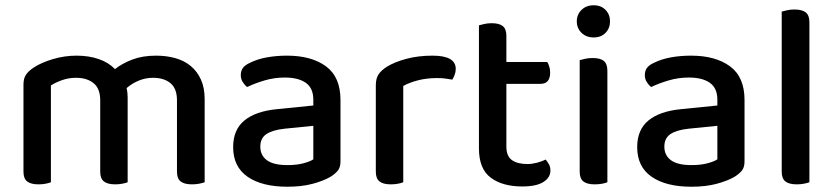

<svg xmlns="http://www.w3.org/2000/svg" viewBox="-20 -693 3164 728"><path d="M651 -313Q651 -357 626.5 -377.5Q602 -398 560 -398Q532 -398 506.5 -387.5Q481 -377 460 -359Q462 -351 463 -342Q464 -333 464 -324V-2Q457 1 444 3.5Q431 6 417 6Q388 6 374 -5Q360 -16 360 -42V-313Q360 -357 335 -377.5Q310 -398 268 -398Q240 -398 215 -389Q190 -380 173 -369V-2Q166 1 153.5 3.5Q141 6 126 6Q97 6 83 -5Q69 -16 69 -42V-372Q69 -395 78 -409Q87 -423 108 -437Q137 -456 181 -469Q225 -482 270 -482Q317 -482 354.5 -469Q392 -456 416 -431Q444 -453 482.5 -467.5Q521 -482 572 -482Q611 -482 645 -472.5Q679 -463 703.5 -442.5Q728 -422 742 -391Q756 -360 756 -317V-2Q748 1 735.5 3.5Q723 6 708 6Q679 6 665 -5Q651 -16 651 -42V-313Z M1070 -67Q1105 -67 1131 -74Q1157 -81 1168 -89V-216L1059 -205Q1013 -200 990 -184.5Q967 -169 967 -137Q967 -104 992 -85.5Q1017 -67 1070 -67ZM1068 -482Q1161 -482 1216 -441.5Q1271 -401 1271 -314V-81Q1271 -58 1260.5 -45.5Q1250 -33 1232 -22Q1206 -7 1165 4Q1124 15 1070 15Q973 15 918.5 -23Q864 -61 864 -135Q864 -201 906.5 -236Q949 -271 1029 -279L1168 -293V-315Q1168 -359 1139.5 -379Q1111 -399 1060 -399Q1020 -399 983 -388Q946 -377 917 -363Q907 -371 900 -382.5Q893 -394 893 -408Q893 -425 901.5 -436Q910 -447 928 -455Q956 -469 992 -475.5Q1028 -482 1068 -482Z M1509 -2Q1502 1 1489.5 3.5Q1477 6 1462 6Q1433 6 1419 -5Q1405 -16 1405 -42V-370Q1405 -395 1415 -410.5Q1425 -426 1447 -440Q1476 -458 1521 -470Q1566 -482 1620 -482Q1708 -482 1708 -432Q1708 -420 1704 -409.5Q1700 -399 1695 -391Q1685 -393 1670 -395Q1655 -397 1638 -397Q1598 -397 1565 -388.5Q1532 -380 1509 -367Z M1900 -137Q1900 -101 1921 -86Q1942 -71 1980 -71Q1997 -71 2016 -76Q2035 -81 2049 -88Q2056 -80 2061.5 -70Q2067 -60 2067 -46Q2067 -20 2040.5 -3Q2014 14 1960 14Q1885 14 1840.5 -19.5Q1796 -53 1796 -130V-597Q1803 -599 1816 -602Q1829 -605 1844 -605Q1873 -605 1886.5 -594Q1900 -583 1900 -557V-458H2055Q2059 -452 2062.5 -441Q2066 -430 2066 -418Q2066 -375 2029 -375H1900V-137Z M2283 -2Q2276 1 2263.5 3.5Q2251 6 2235 6Q2206 6 2192 -5Q2178 -16 2178 -42V-465Q2186 -467 2198.5 -470Q2211 -473 2227 -473Q2256 -473 2269.5 -462Q2283 -451 2283 -424ZM2167 -612Q2167 -638 2185 -655.5Q2203 -673 2231 -673Q2259 -673 2276 -655.5Q2293 -638 2293 -612Q2293 -586 2276 -568.5Q2259 -551 2231 -551Q2203 -551 2185 -568.5Q2167 -586 2167 -612Z M2602 -67Q2637 -67 2663 -74Q2689 -81 2700 -89V-216L2591 -205Q2545 -200 2522 -184.5Q2499 -169 2499 -137Q2499 -104 2524 -85.5Q2549 -67 2602 -67ZM2600 -482Q2693 -482 2748 -441.5Q2803 -401 2803 -314V-81Q2803 -58 2792.5 -45.5Q2782 -33 2764 -22Q2738 -7 2697 4Q2656 15 2602 15Q2505 15 2450.5 -23Q2396 -61 2396 -135Q2396 -201 2438.5 -236Q2481 -271 2561 -279L2700 -293V-315Q2700 -359 2671.5 -379Q2643 -399 2592 -399Q2552 -399 2515 -388Q2478 -377 2449 -363Q2439 -371 2432 -382.5Q2425 -394 2425 -408Q2425 -425 2433.5 -436Q2442 -447 2460 -455Q2488 -469 2524 -475.5Q2560 -482 2600 -482Z M3001 6Q2972 6 2958 -5Q2944 -16 2944 -42V-649Q2951 -651 2964 -654Q2977 -657 2992 -657Q3021 -657 3035 -646Q3049 -635 3049 -609V-2Q3041 1 3028.5 3.5Q3016 6 3001 6Z"/></svg>

Font: Baloo Bhai 2 Medium
Style: Regular
Weight: 500
Designer: Supriya Tembe, Noopur Datye and Ek Type
Foundry: Ek Type
Version: Version 1.640;PS 1.000;hotconv 16.6.51;makeotf.lib2.5.65220;